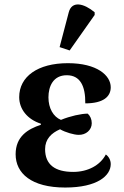

<svg xmlns="http://www.w3.org/2000/svg" viewBox="-20 -830 554 860"><path d="M292 -604 404 -763V-775C356 -815 302 -828 288 -775L247 -619ZM272 10C416 10 476 -43 476 -95C476 -114 466 -130 454 -138C429 -90 374 -60 308 -60C227 -60 182 -92 182 -162C182 -207 210 -234 249 -251C273 -237 312 -226 332 -226C365 -225 391 -248 391 -278C391 -296 384 -311 373 -321C344 -321 294 -310 253 -293C219 -307 197 -345 197 -394C197 -443 218 -493 279 -493C339 -493 363 -445 362 -367C444 -367 476 -398 476 -439C476 -492 415 -547 284 -547C149 -547 66 -487 66 -395C66 -341 103 -295 163 -276V-271C105 -252 50 -219 50 -139C50 -54 120 10 272 10Z"/></svg>

Font: Noto Serif SemiBold
Style: Regular
Weight: 600
Designer: Monotype Design Team
Foundry: Monotype Imaging Inc.
Version: Version 2.013